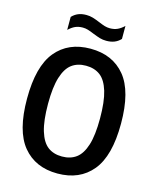

<svg xmlns="http://www.w3.org/2000/svg" viewBox="-136 -1026 917 1128"><g transform="rotate(15 323.0 -462.0)"><path d="M37 -370Q37 -566.5 112.5 -658Q188 -749.5 322.5 -749.5Q457.5 -749.5 533 -658Q608.5 -566.5 608.5 -370Q608.5 -173.5 533 -82Q457.5 9.5 322.5 9.5Q188 9.5 112.5 -82Q37 -173.5 37 -370ZM481.5 -367Q481.5 -470.5 462.8 -532Q444 -593.5 409 -619.8Q374 -646 322.5 -646Q271 -646 236.2 -620Q201.5 -594 182.8 -533.8Q164 -473.5 164 -373Q164 -269.5 182.8 -208Q201.5 -146.5 236.2 -120.2Q271 -94 322.5 -94Q374 -94 409 -120Q444 -146 462.8 -206Q481.5 -266 481.5 -367ZM315 -839Q292.5 -848.5 277.2 -853Q262 -857.5 246 -857.5Q220 -857.5 200.2 -848.5Q180.5 -839.5 160.5 -820.5V-899.5Q177 -917 198 -925.8Q219 -934.5 247 -934.5Q268 -934.5 286.8 -929Q305.5 -923.5 330.5 -913Q353 -903.5 368.2 -899Q383.5 -894.5 399.5 -894.5Q425.5 -894.5 445.2 -903.5Q465 -912.5 485 -931.5V-852.5Q468.5 -835 447.5 -826.5Q426.5 -818 398 -818Q377 -818 359.2 -823.2Q341.5 -828.5 315 -839Z"/></g></svg>

Font: Encode Sans Condensed SemiBold
Style: Regular
Weight: 600
Width: 3
Designer: Multiple Designers
Foundry: Impallari Type
Version: Version 2.000